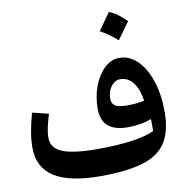

<svg xmlns="http://www.w3.org/2000/svg" viewBox="-98 -1029 1091 1130"><g transform="rotate(-10 447.0 -463.5)"><path d="M762.2 -199.2Q762.7 -213.9 762.5 -233.2Q762.2 -252.4 761.7 -270.5Q699.2 -246.6 621.1 -246.6Q463.4 -246.6 463.4 -382.8Q463.4 -457.5 487.3 -520Q511.2 -582.5 551.5 -620.1Q591.8 -657.7 639.6 -657.7Q700.2 -657.7 747.3 -611.6Q794.4 -565.4 821.5 -484.4Q848.6 -403.3 848.6 -298.8Q848.6 -184.1 805.4 -116.7Q762.2 -49.3 666.3 -20.3Q570.3 8.8 412.1 8.8Q227.1 8.8 136.2 -49.1Q45.4 -106.9 45.4 -225.1Q45.4 -270 53.7 -319.3Q62 -368.7 79.1 -429.7L176.3 -405.8Q147.9 -317.4 147.9 -267.1Q147.9 -205.1 212.6 -178.2Q277.3 -151.4 425.8 -151.4Q540.5 -151.4 628.2 -163.8Q715.8 -176.3 762.2 -199.2ZM741.2 -384.3Q729 -459 698.7 -496.1Q668.5 -533.2 623.5 -533.2Q592.3 -533.2 569.3 -503.2Q546.4 -473.1 546.4 -431.2Q546.4 -399.9 567.1 -387Q587.9 -374 637.7 -374Q697.3 -374 741.2 -384.3ZM627 -934.6Q654.3 -924.3 679.9 -905.3Q705.6 -886.2 729.5 -861.8Q692.9 -810.5 656.2 -760.3Q633.8 -780.3 608.6 -798.3Q583.5 -816.4 554.7 -832Q573.2 -858.4 591.3 -883.8Q609.4 -909.2 627 -934.6Z"/></g></svg>

Font: Pinar-DS2-FD Bold
Style: Regular
Weight: 700
Designer: Amin Abedi
Version: Version 3.000